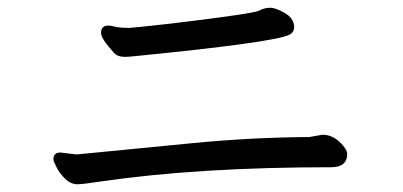

<svg xmlns="http://www.w3.org/2000/svg" viewBox="-20 -594 1040 496"><path d="M180 -118Q163 -118 148.5 -132Q134 -146 126 -162Q118 -178 118 -182Q118 -200 136 -200L178 -195L475 -224Q628 -239 779 -240L813 -246Q837 -246 856.5 -228Q876 -210 877 -197Q877 -162 836 -162Q492 -162 239 -125Q194 -118 180 -118ZM304 -447Q283 -447 274 -458Q241 -494 241 -509Q241 -528 260 -528Q266 -528 277.5 -525Q289 -522 315 -522Q352 -525 429 -534Q636 -559 649.5 -566.5Q663 -574 678 -574Q692 -574 715.5 -560.5Q739 -547 740 -525Q740 -510 727 -504Q685 -484 319 -448Z"/></svg>

Font: ToneOZ-Pinyin-WenKai-Medium
Style: Medium
Weight: 700
Designer: Fontworks Inc.
Foundry: ToneOZ
Version: Version 0.240331